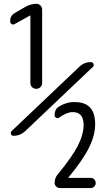

<svg xmlns="http://www.w3.org/2000/svg" viewBox="-20 -750 540 990"><path d="M470.7 -109.4Q470.7 -52.7 438.5 12.2Q406.2 77.1 332 166L331.1 167H332H448.2Q458 167 465.8 174.8Q473.6 182.6 473.6 194.3Q473.6 204.1 465.8 211.9Q458 219.7 448.2 219.7H288.1Q278.3 219.7 270 211.9Q261.7 204.1 261.7 194.3Q261.7 167 278.3 148.4Q351.6 59.6 381.3 1.5Q411.1 -56.6 411.1 -105.5Q411.1 -172.9 353.5 -171.9Q324.2 -171.9 285.2 -143.6Q278.3 -138.7 270 -142.6Q261.7 -146.5 261.7 -154.3Q261.7 -188.5 285.2 -201.2Q323.2 -224.6 365.2 -223.6Q470.7 -224.6 470.7 -109.4ZM55.7 -626Q47.9 -621.1 40 -626Q32.2 -630.9 32.2 -640.6Q32.2 -668.9 55.7 -682.6L111.3 -714.8Q136.7 -729.5 167 -730.5Q179.7 -730.5 188.5 -721.7Q197.3 -712.9 197.3 -700.2V-322.3Q197.3 -309.6 188.5 -300.8Q179.7 -292 167 -292Q154.3 -292 145.5 -300.3Q136.7 -308.6 136.7 -322.3V-668.9L135.7 -669.9H134.8ZM49.8 -49.8Q40 -49.8 36.6 -58.6Q33.2 -67.4 40 -74.2L389.6 -406.2Q416 -430.7 450.2 -429.7Q458 -429.7 461.9 -420.9Q465.8 -412.1 460 -406.2L110.4 -74.2Q84 -49.8 49.8 -49.8Z"/></svg>

Font: Rounded-L Mgen+ 2m regular
Style: Regular
Weight: 400
Designer: [Source Han Sans]
Ryoko NISHIZUKA  (kana & ideographs); Paul D. Hunt (Latin, Greek & Cyrillic); Wenlong ZHANG  (bopomofo
Version: Version 1.059.20150602